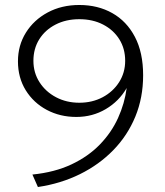

<svg xmlns="http://www.w3.org/2000/svg" viewBox="-20 -735 662 770"><path d="M132 15 110 -35Q199.5 -44 266.8 -75.8Q334 -107.5 380.5 -155.5Q427 -203.5 453.5 -262Q480 -320.5 488 -382Q457.5 -329 404.2 -297.5Q351 -266 286 -266Q221 -266 167.8 -294.2Q114.5 -322.5 83.2 -373Q52 -423.5 52 -489Q52 -553 83.8 -604Q115.5 -655 171.2 -685Q227 -715 298 -715Q372.5 -715 430.2 -682.5Q488 -650 521 -587.2Q554 -524.5 554 -433Q554 -343.5 522.8 -267.5Q491.5 -191.5 434.5 -133Q377.5 -74.5 300.5 -36.5Q223.5 1.5 132 15ZM298 -323Q350 -323 391.5 -345Q433 -367 457.5 -405.2Q482 -443.5 482 -491Q482 -540 458.5 -577.5Q435 -615 393.5 -636.5Q352 -658 298 -658Q244.5 -658 202.8 -636.5Q161 -615 137.5 -577.5Q114 -540 114 -491Q114 -443.5 138.5 -405.2Q163 -367 204.8 -345Q246.5 -323 298 -323Z"/></svg>

Font: Geologica Cursive Thin
Style: Regular
Weight: 250
Designer: Sindre Bremnes, Frode Helland
Foundry: Monokrom Skriftforlag AS
Version: Version 1.010;gftools[0.9.28]